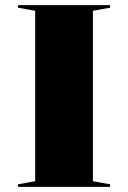

<svg xmlns="http://www.w3.org/2000/svg" viewBox="-20 -728 499 748"><path d="M409 -708V-698L342 -686V-22L409 -10V0H50V-10L117 -22V-686L50 -698V-708Z"/></svg>

Font: Kalnia SemiExpanded Medium
Style: Regular
Weight: 500
Width: 6
Designer: Frida Medrano
Foundry: Frida Medrano
Version: Version 1.105